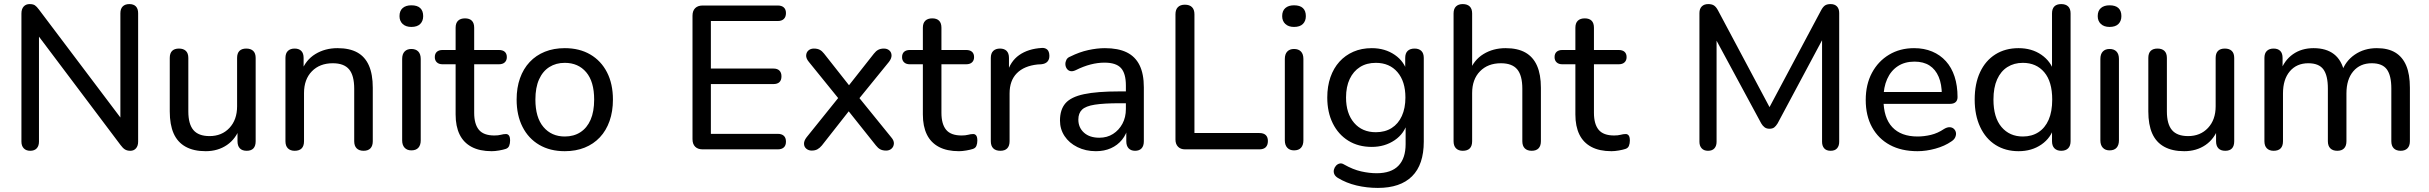

<svg xmlns="http://www.w3.org/2000/svg" viewBox="-20 -732 11904 941"><path d="M128 7Q108 7 96.5 -5Q85 -17 85 -38V-665Q85 -688 96 -700Q107 -712 125 -712Q142 -712 151 -706Q160 -700 171 -685L595 -123H570V-667Q570 -689 581.5 -700.5Q593 -712 614 -712Q635 -712 646 -700.5Q657 -689 657 -667V-38Q657 -17 646.5 -5Q636 7 619 7Q603 7 592.5 0.5Q582 -6 571 -21L148 -583H171V-38Q171 -17 160 -5Q149 7 128 7Z M988 9Q929 9 889.5 -13Q850 -35 831 -78Q812 -121 812 -186V-448Q812 -471 823.5 -482.5Q835 -494 857 -494Q879 -494 891 -482.5Q903 -471 903 -448V-186Q903 -124 928 -94.5Q953 -65 1007 -65Q1067 -65 1104.5 -105Q1142 -145 1142 -211V-448Q1142 -471 1153.5 -482.5Q1165 -494 1187 -494Q1209 -494 1221 -482.5Q1233 -471 1233 -448V-40Q1233 7 1189 7Q1167 7 1155.5 -5Q1144 -17 1144 -40V-127L1157 -110Q1137 -52 1092.5 -21.5Q1048 9 988 9Z M1424 7Q1403 7 1391 -5Q1379 -17 1379 -40V-448Q1379 -471 1391 -482.5Q1403 -494 1424 -494Q1445 -494 1456.5 -482.5Q1468 -471 1468 -448V-366L1457 -381Q1478 -438 1525.5 -467Q1573 -496 1634 -496Q1693 -496 1731 -475Q1769 -454 1788 -411Q1807 -368 1807 -302V-40Q1807 -17 1795.5 -5Q1784 7 1762 7Q1740 7 1728 -5Q1716 -17 1716 -40V-297Q1716 -362 1691 -392Q1666 -422 1611 -422Q1547 -422 1508.5 -382.5Q1470 -343 1470 -276V-40Q1470 7 1424 7Z M1996 5Q1975 5 1963 -8Q1951 -21 1951 -44V-443Q1951 -467 1963 -479.5Q1975 -492 1996 -492Q2018 -492 2030 -479.5Q2042 -467 2042 -443V-44Q2042 -21 2030.5 -8Q2019 5 1996 5ZM1996 -600Q1969 -600 1953.5 -614.5Q1938 -629 1938 -653Q1938 -679 1953.5 -692.5Q1969 -706 1996 -706Q2025 -706 2039.5 -692.5Q2054 -679 2054 -653Q2054 -629 2039.5 -614.5Q2025 -600 1996 -600Z M2390 9Q2331 9 2291.5 -12Q2252 -33 2232.5 -73Q2213 -113 2213 -171V-417H2149Q2131 -417 2121 -426.5Q2111 -436 2111 -452Q2111 -469 2121 -478Q2131 -487 2149 -487H2213V-596Q2213 -619 2225 -630.5Q2237 -642 2259 -642Q2281 -642 2292.5 -630.5Q2304 -619 2304 -596V-487H2425Q2444 -487 2454 -478Q2464 -469 2464 -452Q2464 -436 2454 -426.5Q2444 -417 2425 -417H2304V-179Q2304 -124 2327 -96Q2350 -68 2403 -68Q2422 -68 2435 -71.5Q2448 -75 2458 -75Q2467 -76 2473.5 -69Q2480 -62 2480 -43Q2480 -29 2475.5 -17.5Q2471 -6 2458 -2Q2446 2 2426 5.5Q2406 9 2390 9Z M2748 9Q2676 9 2623 -22Q2570 -53 2541 -110Q2512 -167 2512 -244Q2512 -302 2528.5 -348.5Q2545 -395 2576 -428Q2607 -461 2650.5 -478.5Q2694 -496 2748 -496Q2820 -496 2873 -465Q2926 -434 2955 -377.5Q2984 -321 2984 -244Q2984 -186 2967.5 -139Q2951 -92 2920 -59Q2889 -26 2845.5 -8.5Q2802 9 2748 9ZM2748 -63Q2792 -63 2824.5 -84Q2857 -105 2874.5 -145Q2892 -185 2892 -244Q2892 -332 2853 -378Q2814 -424 2748 -424Q2705 -424 2672.5 -403.5Q2640 -383 2622 -343Q2604 -303 2604 -244Q2604 -156 2643.5 -109.5Q2683 -63 2748 -63Z M3424 0Q3400 0 3387 -13Q3374 -26 3374 -50V-655Q3374 -679 3387 -692Q3400 -705 3424 -705H3792Q3811 -705 3821.5 -695.5Q3832 -686 3832 -668Q3832 -649 3821.5 -639Q3811 -629 3792 -629H3464V-396H3771Q3790 -396 3800 -386Q3810 -376 3810 -358Q3810 -339 3800 -329.5Q3790 -320 3771 -320H3464V-76H3792Q3811 -76 3821.5 -66.5Q3832 -57 3832 -38Q3832 -19 3821.5 -9.5Q3811 0 3792 0Z M3958 6Q3943 6 3932 -3Q3921 -12 3920.5 -27Q3920 -42 3933 -59L4106 -274V-229L3944 -429Q3930 -446 3931 -461Q3932 -476 3942.5 -485Q3953 -494 3969 -494Q3986 -494 3997.5 -488Q4009 -482 4019 -469L4157 -294H4125L4263 -469Q4273 -482 4284.5 -488Q4296 -494 4312 -494Q4328 -494 4338.5 -485Q4349 -476 4349.5 -461Q4350 -446 4337 -429L4176 -231V-271L4348 -59Q4362 -43 4361 -28Q4360 -13 4349.5 -3.5Q4339 6 4323 6Q4306 6 4294.5 0Q4283 -6 4273 -19L4124 -206H4155L4008 -19Q3998 -7 3986.5 -0.5Q3975 6 3958 6Z M4680 9Q4621 9 4581.5 -12Q4542 -33 4522.5 -73Q4503 -113 4503 -171V-417H4439Q4421 -417 4411 -426.5Q4401 -436 4401 -452Q4401 -469 4411 -478Q4421 -487 4439 -487H4503V-596Q4503 -619 4515 -630.5Q4527 -642 4549 -642Q4571 -642 4582.5 -630.5Q4594 -619 4594 -596V-487H4715Q4734 -487 4744 -478Q4754 -469 4754 -452Q4754 -436 4744 -426.5Q4734 -417 4715 -417H4594V-179Q4594 -124 4617 -96Q4640 -68 4693 -68Q4712 -68 4725 -71.5Q4738 -75 4748 -75Q4757 -76 4763.5 -69Q4770 -62 4770 -43Q4770 -29 4765.5 -17.5Q4761 -6 4748 -2Q4736 2 4716 5.5Q4696 9 4680 9Z M4883 7Q4860 7 4848 -5Q4836 -17 4836 -40V-448Q4836 -471 4848 -482.5Q4860 -494 4881 -494Q4902 -494 4913.5 -482.5Q4925 -471 4925 -448V-371H4915Q4931 -431 4975 -462Q5019 -493 5086 -497Q5102 -498 5112 -489.5Q5122 -481 5123 -461Q5124 -442 5114 -430.5Q5104 -419 5083 -417L5065 -416Q4999 -409 4963.5 -373Q4928 -337 4928 -274V-40Q4928 -17 4916.5 -5Q4905 7 4883 7Z M5351 9Q5301 9 5260.5 -11Q5220 -31 5197.5 -65Q5175 -99 5175 -141Q5175 -195 5202 -226Q5229 -257 5293 -270.5Q5357 -284 5465 -284H5512V-226H5467Q5390 -226 5345.5 -219Q5301 -212 5283 -194.5Q5265 -177 5265 -146Q5265 -107 5292.5 -82Q5320 -57 5368 -57Q5406 -57 5435 -75.5Q5464 -94 5481 -125.5Q5498 -157 5498 -198V-313Q5498 -372 5474 -398.5Q5450 -425 5393 -425Q5360 -425 5325 -416Q5290 -407 5252 -388Q5237 -381 5226 -383.5Q5215 -386 5208.5 -395.5Q5202 -405 5201.5 -416.5Q5201 -428 5206.5 -439Q5212 -450 5226 -455Q5270 -477 5313.5 -486.5Q5357 -496 5395 -496Q5460 -496 5502 -475.5Q5544 -455 5565 -412.5Q5586 -370 5586 -304V-40Q5586 -17 5575 -5Q5564 7 5543 7Q5523 7 5511.5 -5Q5500 -17 5500 -40V-111H5509Q5501 -74 5479 -47Q5457 -20 5424.5 -5.5Q5392 9 5351 9Z M5788 0Q5766 0 5753.5 -13Q5741 -26 5741 -48V-662Q5741 -685 5753 -697Q5765 -709 5787 -709Q5810 -709 5822 -697Q5834 -685 5834 -662V-80H6152Q6173 -80 6183.5 -70Q6194 -60 6194 -41Q6194 -21 6183.5 -10.5Q6173 0 6152 0Z M6322 5Q6301 5 6289 -8Q6277 -21 6277 -44V-443Q6277 -467 6289 -479.5Q6301 -492 6322 -492Q6344 -492 6356 -479.5Q6368 -467 6368 -443V-44Q6368 -21 6356.5 -8Q6345 5 6322 5ZM6322 -600Q6295 -600 6279.5 -614.5Q6264 -629 6264 -653Q6264 -679 6279.5 -692.5Q6295 -706 6322 -706Q6351 -706 6365.5 -692.5Q6380 -679 6380 -653Q6380 -629 6365.5 -614.5Q6351 -600 6322 -600Z M6733 189Q6679 189 6628.5 177Q6578 165 6537 140Q6524 132 6519.5 121.5Q6515 111 6517.5 100Q6520 89 6527.5 80.5Q6535 72 6545.5 69.5Q6556 67 6567 74Q6611 99 6651 108Q6691 117 6727 117Q6798 117 6833.5 80.5Q6869 44 6869 -26V-134H6878Q6864 -78 6815.5 -45Q6767 -12 6703 -12Q6637 -12 6588 -42.5Q6539 -73 6512 -127.5Q6485 -182 6485 -254Q6485 -309 6500.5 -353.5Q6516 -398 6544.5 -429.5Q6573 -461 6613 -478.5Q6653 -496 6703 -496Q6768 -496 6816 -463Q6864 -430 6878 -374L6867 -360V-448Q6867 -471 6879 -482.5Q6891 -494 6913 -494Q6934 -494 6946 -482.5Q6958 -471 6958 -448V-38Q6958 75 6900.5 132Q6843 189 6733 189ZM6723 -84Q6768 -84 6800.5 -104.5Q6833 -125 6850.5 -163.5Q6868 -202 6868 -254Q6868 -333 6829 -378.5Q6790 -424 6723 -424Q6678 -424 6645.5 -403.5Q6613 -383 6595 -345Q6577 -307 6577 -254Q6577 -176 6616.5 -130Q6656 -84 6723 -84Z M7149 7Q7128 7 7116 -5Q7104 -17 7104 -40V-666Q7104 -689 7116 -700.5Q7128 -712 7149 -712Q7171 -712 7183 -700.5Q7195 -689 7195 -666V-381H7182Q7203 -438 7250.5 -467Q7298 -496 7359 -496Q7418 -496 7456 -474.5Q7494 -453 7513 -410Q7532 -367 7532 -302V-40Q7532 -17 7520.5 -5Q7509 7 7487 7Q7465 7 7453 -5Q7441 -17 7441 -40V-297Q7441 -362 7416 -392Q7391 -422 7336 -422Q7272 -422 7233.5 -382.5Q7195 -343 7195 -276V-40Q7195 7 7149 7Z M7878 9Q7819 9 7779.5 -12Q7740 -33 7720.5 -73Q7701 -113 7701 -171V-417H7637Q7619 -417 7609 -426.5Q7599 -436 7599 -452Q7599 -469 7609 -478Q7619 -487 7637 -487H7701V-596Q7701 -619 7713 -630.5Q7725 -642 7747 -642Q7769 -642 7780.5 -630.5Q7792 -619 7792 -596V-487H7913Q7932 -487 7942 -478Q7952 -469 7952 -452Q7952 -436 7942 -426.5Q7932 -417 7913 -417H7792V-179Q7792 -124 7815 -96Q7838 -68 7891 -68Q7910 -68 7923 -71.5Q7936 -75 7946 -75Q7955 -76 7961.5 -69Q7968 -62 7968 -43Q7968 -29 7963.5 -17.5Q7959 -6 7946 -2Q7934 2 7914 5.5Q7894 9 7878 9Z M8351 7Q8331 7 8320 -5Q8309 -17 8309 -37V-668Q8309 -689 8320.5 -700.5Q8332 -712 8352 -712Q8370 -712 8380.5 -705Q8391 -698 8400 -681L8668 -178H8637L8905 -681Q8914 -698 8924 -705Q8934 -712 8952 -712Q8972 -712 8983 -700.5Q8994 -689 8994 -668V-37Q8994 -17 8983.5 -5Q8973 7 8952 7Q8931 7 8920.5 -5Q8910 -17 8910 -37V-576H8932L8692 -127Q8684 -114 8675.5 -107.5Q8667 -101 8652 -101Q8638 -101 8628.5 -108Q8619 -115 8612 -127L8369 -577H8393V-37Q8393 -17 8382.5 -5Q8372 7 8351 7Z M9378 9Q9299 9 9242.5 -21.5Q9186 -52 9155 -108.5Q9124 -165 9124 -242Q9124 -318 9154.5 -375Q9185 -432 9238.5 -464Q9292 -496 9361 -496Q9410 -496 9449.5 -479.5Q9489 -463 9517 -432Q9545 -401 9559.5 -356.5Q9574 -312 9574 -256Q9574 -240 9564.5 -231.5Q9555 -223 9537 -223H9195V-281H9514L9497 -267Q9497 -319 9481.5 -355.5Q9466 -392 9436.5 -411Q9407 -430 9363 -430Q9315 -430 9281 -407.5Q9247 -385 9229 -344.5Q9211 -304 9211 -251V-245Q9211 -155 9254 -109Q9297 -63 9378 -63Q9410 -63 9443.5 -71Q9477 -79 9508 -100Q9523 -109 9535.5 -108.5Q9548 -108 9556 -100.5Q9564 -93 9566 -82.5Q9568 -72 9563 -60Q9558 -48 9544 -39Q9511 -16 9465.5 -3.5Q9420 9 9378 9Z M9873 9Q9809 9 9760.5 -21.5Q9712 -52 9685 -109.5Q9658 -167 9658 -244Q9658 -322 9684.5 -378.5Q9711 -435 9759.5 -465.5Q9808 -496 9873 -496Q9938 -496 9985 -463.5Q10032 -431 10048 -377H10037V-666Q10037 -689 10048.5 -700.5Q10060 -712 10082 -712Q10104 -712 10116 -700.5Q10128 -689 10128 -666V-40Q10128 -17 10116 -5Q10104 7 10082 7Q10061 7 10049 -5Q10037 -17 10037 -40V-131L10048 -113Q10033 -57 9985.5 -24Q9938 9 9873 9ZM9894 -63Q9938 -63 9970.5 -84Q10003 -105 10020.5 -145Q10038 -185 10038 -244Q10038 -332 9999 -378Q9960 -424 9894 -424Q9851 -424 9818.5 -403.5Q9786 -383 9768 -343Q9750 -303 9750 -244Q9750 -156 9789.5 -109.5Q9829 -63 9894 -63Z M10319 5Q10298 5 10286 -8Q10274 -21 10274 -44V-443Q10274 -467 10286 -479.5Q10298 -492 10319 -492Q10341 -492 10353 -479.5Q10365 -467 10365 -443V-44Q10365 -21 10353.5 -8Q10342 5 10319 5ZM10319 -600Q10292 -600 10276.5 -614.5Q10261 -629 10261 -653Q10261 -679 10276.5 -692.5Q10292 -706 10319 -706Q10348 -706 10362.5 -692.5Q10377 -679 10377 -653Q10377 -629 10362.5 -614.5Q10348 -600 10319 -600Z M10685 9Q10626 9 10586.5 -13Q10547 -35 10528 -78Q10509 -121 10509 -186V-448Q10509 -471 10520.5 -482.5Q10532 -494 10554 -494Q10576 -494 10588 -482.5Q10600 -471 10600 -448V-186Q10600 -124 10625 -94.5Q10650 -65 10704 -65Q10764 -65 10801.5 -105Q10839 -145 10839 -211V-448Q10839 -471 10850.5 -482.5Q10862 -494 10884 -494Q10906 -494 10918 -482.5Q10930 -471 10930 -448V-40Q10930 7 10886 7Q10864 7 10852.5 -5Q10841 -17 10841 -40V-127L10854 -110Q10834 -52 10789.5 -21.5Q10745 9 10685 9Z M11123 7Q11102 7 11090 -5Q11078 -17 11078 -40V-448Q11078 -471 11090 -482.5Q11102 -494 11123 -494Q11144 -494 11155.5 -482.5Q11167 -471 11167 -448V-363L11156 -381Q11175 -436 11217.5 -466Q11260 -496 11319 -496Q11381 -496 11419 -466.5Q11457 -437 11470 -377H11456Q11474 -432 11520.5 -464Q11567 -496 11629 -496Q11684 -496 11719.5 -474.5Q11755 -453 11773 -410.5Q11791 -368 11791 -302V-40Q11791 -17 11779 -5Q11767 7 11746 7Q11724 7 11712 -5Q11700 -17 11700 -40V-298Q11700 -362 11678 -392Q11656 -422 11604 -422Q11547 -422 11513.5 -382.5Q11480 -343 11480 -274V-40Q11480 -17 11468.5 -5Q11457 7 11435 7Q11413 7 11401 -5Q11389 -17 11389 -40V-298Q11389 -362 11367 -392Q11345 -422 11293 -422Q11236 -422 11202.5 -382.5Q11169 -343 11169 -274V-40Q11169 7 11123 7Z"/></svg>

Font: Nunito ExtraLight Medium
Style: Regular
Weight: 500
Version: Version 3.602